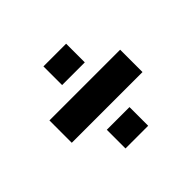

<svg xmlns="http://www.w3.org/2000/svg" viewBox="-117 -660 814 814"><g transform="rotate(-45 289.5 -253.0)"><path d="M77 -185V-319H501V-185ZM221 -7V-119H357V-7ZM221 -387V-499H357V-387Z"/></g></svg>

Font: Saira Expanded ExtraBold
Style: Regular
Weight: 800
Width: 7
Designer: Hector Gatti with collaboration of the Omnibus-Type team
Foundry: Omnibus-Type
Version: Version 1.101